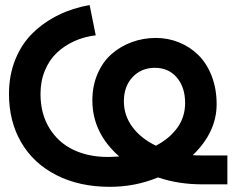

<svg xmlns="http://www.w3.org/2000/svg" viewBox="-20 -720 918 750"><path d="M409.2 9.8Q290 9.8 200.4 -35.9Q110.8 -81.5 63 -163.6Q15.1 -245.6 15.1 -353Q15.1 -426.8 40 -488Q64.9 -549.3 108.6 -591.6Q152.3 -633.8 208.5 -661.4Q264.6 -689 330.1 -700.2L354 -582Q309.1 -576.7 270.5 -559.3Q231.9 -542 202.1 -513.9Q172.4 -485.8 155.3 -444.3Q138.2 -402.8 138.2 -353Q138.2 -275.9 172.9 -219.5Q207.5 -163.1 266.4 -135Q325.2 -106.9 400.9 -106.9Q415.5 -106.9 445.8 -108.9Q340.8 -200.7 340.8 -328.1Q340.8 -384.8 361.1 -431.6Q381.3 -478.5 415.8 -508.8Q450.2 -539.1 494.9 -555.4Q539.6 -571.8 588.9 -571.8Q636.7 -571.8 679.4 -554.4Q722.2 -537.1 754.9 -504.9Q787.6 -472.7 806.9 -423.1Q826.2 -373.5 826.2 -313Q826.2 -203.6 732.9 -113.8Q744.1 -112.8 767.1 -112.8H868.2V0H767.1Q677.7 0 597.2 -26.9Q508.3 9.8 409.2 9.8ZM463.9 -324.2Q463.9 -269 497.1 -224.1Q530.3 -179.2 588.9 -150.9Q641.6 -178.2 672.4 -220.5Q703.1 -262.7 703.1 -317.9Q703.1 -378.9 670.9 -417Q638.7 -455.1 585 -455.1Q532.2 -455.1 498 -418.9Q463.9 -382.8 463.9 -324.2Z"/></svg>

Font: Cakra Normal
Style: Regular
Weight: 400
Designer: Lucia Kollert, Vojtech Kollert
Foundry: OoM Type
Version: Version 1.000;Glyphs 3.1.1 (3148)